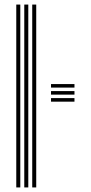

<svg xmlns="http://www.w3.org/2000/svg" viewBox="-20 -820 397 840"><path d="M121 0V-800H138.5V0ZM51.2 0V-800H68.8V0ZM86.2 0V-800H103.8V0ZM203.2 -436.8V-452.2H305.8V-436.8ZM203.2 -406V-421.5H305.8V-406ZM203.2 -375.2V-390.8H305.8V-375.2Z"/></svg>

Font: Big Shoulders Inline Display SemiBold
Style: Regular
Weight: 600
Designer: Patric King
Foundry: XO Type Co
Version: Version 1.000